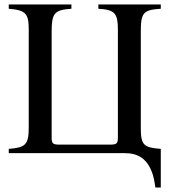

<svg xmlns="http://www.w3.org/2000/svg" viewBox="-20 -682 755 855"><path d="M696 153V-19C619 -25 607 -36 607 -114V-540C607 -626 618 -638 696 -643V-662H418V-643C492 -639 505 -622 505 -549V-69C505 -42 498 -38 470 -38H245C217 -38 210 -42 210 -68V-538C210 -622 220 -638 298 -643V-662H19V-643C94 -637 108 -622 108 -551V-114C108 -37 93 -25 19 -19V0H536C592 0 639 22 662 101C666 115 671 145 672 153Z"/></svg>

Font: STIXGeneral
Style: Regular
Weight: 400
Designer: MicroPress Inc., with final additions and corrections provided by Coen Hoffman, Elsevier (retired)
Version: Version 1.1.0